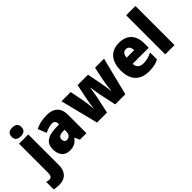

<svg xmlns="http://www.w3.org/2000/svg" viewBox="-47 -1589 2641 2641"><g transform="rotate(-45 1273.5 -268.0)"><path d="M56 -691C56 -629 95 -607 151 -607C207 -607 247 -629 247 -691C247 -755 208 -776 151 -776C94 -776 56 -755 56 -691ZM50 240C184 240 241 157 241 45V-553H61V15C61 74 38 92 8 92C-11 92 -27 89 -46 83V228C-20 236 20 240 50 240Z M612 -563C521 -563 446 -546 386 -513L436 -389C488 -415 537 -430 577 -430C616 -430 639 -410 639 -362V-352L554 -349C411 -343 334 -287 334 -169C334 -59 393 10 488 10C572 10 613 -15 656 -73H659L693 0H819V-363C819 -494 741 -563 612 -563ZM601 -245 639 -247V-202C639 -155 606 -123 565 -123C535 -123 516 -141 516 -179C516 -220 540 -242 601 -245Z M1327 -243 1379 0H1576L1715 -553H1540L1498 -355C1488 -306 1478 -227 1474 -170H1471C1466 -218 1454 -291 1444 -341L1403 -553H1201L1157 -344C1149 -306 1135 -222 1131 -170H1128C1125 -227 1115 -305 1105 -355L1066 -553H887L1025 0H1220L1271 -239C1281 -289 1293 -366 1298 -405H1301C1306 -369 1317 -292 1327 -243Z M2014 -563C1859 -563 1762 -467 1762 -273C1762 -81 1866 10 2031 10C2115 10 2171 -3 2223 -31V-166C2165 -136 2116 -123 2054 -123C1981 -123 1945 -161 1943 -225H2256V-310C2256 -476 2164 -563 2014 -563ZM2020 -434C2065 -434 2090 -400 2091 -343H1945C1949 -408 1979 -434 2020 -434Z M2533 0V-760H2352V0Z"/></g></svg>

Font: Noto Sans Devanagari UI SemiCondensed Black
Style: Regular
Weight: 900
Width: 4
Designer: Jelle Bosma - Monotype Design Team
Foundry: Monotype Imaging Inc.
Version: Version 2.004